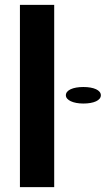

<svg xmlns="http://www.w3.org/2000/svg" viewBox="-20 -770 435 790"><path d="M62 0H203V-750H62ZM251 -378C251 -358 281 -344 323 -344C366 -344 395 -357 395 -378C395 -399 366 -412 323 -412C280 -412 251 -399 251 -378Z"/></svg>

Font: Aerodynamic
Style: Regular
Weight: 500
Designer: Google
Version: Version 2.000980; 2014